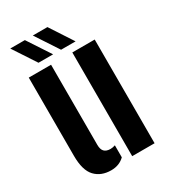

<svg xmlns="http://www.w3.org/2000/svg" viewBox="-192 -862 845 962"><g transform="rotate(-30 230.5 -381.0)"><path d="M35.5 -147.5V-600H164.5V-136.5Q164.5 -110 176.2 -97.8Q188 -85.5 212 -85.5Q225 -85.5 239.5 -90.5V-21Q209 9 162 9Q104 9 69.8 -27.2Q35.5 -63.5 35.5 -147.5ZM287.5 0V-600H417V0ZM115 -640 28 -772.5H112.5L199.5 -640ZM245.5 -640 158.5 -772.5H243L329.5 -640Z"/></g></svg>

Font: Big Shoulders Stencil Display Thin ExtraBold
Style: Regular
Weight: 800
Version: Version 2.001